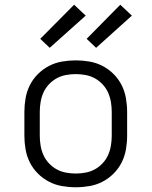

<svg xmlns="http://www.w3.org/2000/svg" viewBox="-20 -783 640 811"><path d="M300 8Q271 8 242 3Q213 -2 187 -15.5Q161 -29 140 -50Q119 -71 106 -97Q93 -123 88 -152Q83 -181 83 -210V-310Q83 -339 88 -368Q93 -397 106 -423Q119 -449 140 -470Q161 -491 187 -504.5Q213 -518 242 -523Q271 -528 300 -528Q329 -528 358 -523Q387 -518 413 -504.5Q439 -491 460 -470Q481 -449 494 -423Q507 -397 512 -368Q517 -339 517 -310V-210Q517 -181 512 -152Q507 -123 494 -97Q481 -71 460 -50Q439 -29 413 -15.5Q387 -2 358 3Q329 8 300 8ZM300 -50Q321 -50 342 -54Q363 -58 381 -68Q399 -78 413.5 -93.5Q428 -109 436.5 -128Q445 -147 448.5 -168Q452 -189 452 -210V-310Q452 -331 448.5 -352Q445 -373 436.5 -392Q428 -411 413.5 -426.5Q399 -442 381 -452Q363 -462 342 -466Q321 -470 300 -470Q279 -470 258 -466Q237 -462 219 -452Q201 -442 186.5 -426.5Q172 -411 163.5 -392Q155 -373 151.5 -352Q148 -331 148 -310V-210Q148 -189 151.5 -168Q155 -147 163.5 -128Q172 -109 186.5 -93.5Q201 -78 219 -68Q237 -58 258 -54Q279 -50 300 -50ZM386 -581 346 -619 488 -763 537 -717ZM190 -581 150 -619 293 -763 342 -717Z"/></svg>

Font: Iosevka SS04 Light Extended
Style: Regular
Weight: 300
Width: 7
Monospace: yes
Designer: Belleve Invis
Foundry: Belleve Invis
Version: Version 19.0.0; ttfautohint (v1.8.4)